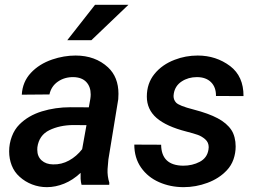

<svg xmlns="http://www.w3.org/2000/svg" viewBox="-20 -770 1066 800"><path d="M260.3 -602.5 376 -750H515.1L360.8 -602.5ZM319.8 0Q316.9 -10.3 315.9 -24.9V-49.8Q283.7 -19.5 247.6 -4.9Q211.4 9.8 175.3 9.8Q143.1 9.8 113.8 -1.5Q84.5 -12.7 61.5 -33.7Q39.6 -53.2 28.8 -80.8Q18.1 -108.4 18.1 -139.2Q18.1 -171.4 29.3 -201.2Q40.5 -231 61 -251.5Q98.1 -288.6 154.3 -305.9Q210.4 -323.2 273.9 -323.2L350.1 -322.8L356.4 -358.4Q357.9 -368.2 357.9 -376.5Q357.9 -408.7 339.6 -428.2Q321.3 -447.8 286.1 -448.7Q249 -449.2 221.2 -429.9Q193.4 -410.6 186 -376.5L70.8 -375.5Q73.7 -428.7 108.4 -466.1Q143.1 -503.4 197.3 -522Q246.1 -538.6 294.9 -538.6Q377 -538.6 430.2 -489.3Q473.6 -448.7 473.6 -378.9Q473.6 -364.3 472.7 -356.4L431.6 -105.5L428.2 -65.4Q426.8 -36.1 435.5 -8.8L435.1 0ZM322.3 -148.4 340.3 -248.5 285.2 -249Q228.5 -248.5 185.5 -227.5Q142.6 -206.5 135.7 -156.2Q135.3 -152.8 135.3 -146Q135.3 -118.2 153.3 -101.8Q171.4 -85.4 201.2 -85Q236.3 -84 267.8 -101.3Q299.3 -118.7 322.3 -148.4Z M849.6 -156.7Q849.6 -176.8 835.2 -189.5Q820.8 -202.1 804.2 -208Q787.6 -213.9 757.3 -221.7Q672.9 -243.2 632.3 -278.6Q591.8 -314 591.8 -367.7Q591.8 -422.4 623.5 -461.7Q655.3 -501 708 -521Q753.4 -538.6 803.7 -538.6Q880.4 -538.6 939 -494.6Q995.1 -451.7 994.6 -369.6L879.9 -370.1Q880.4 -406.7 859.1 -427.7Q837.9 -448.7 800.3 -448.7Q764.6 -448.7 737.1 -430.7Q709.5 -412.6 704.1 -379.9Q703.1 -373 703.1 -370.1Q703.1 -354 713.4 -342.8Q725.6 -329.1 787.1 -313.5Q849.1 -297.4 887.2 -277.1Q925.3 -256.8 944.3 -228Q952.6 -215.3 957.3 -197.5Q961.9 -179.7 961.9 -159.7Q961.9 -132.3 952.9 -106.2Q943.8 -80.1 924.8 -60.1Q892.6 -25.9 844.2 -8.1Q795.9 9.8 745.1 9.8Q689.9 9.8 642.8 -11Q595.7 -31.7 567.6 -72Q539.6 -112.3 539.6 -167.5L651.4 -167Q652.3 -80.6 743.2 -79.6Q781.7 -79.6 812.5 -95.9Q843.3 -112.3 848.6 -146.5Q849.6 -153.3 849.6 -156.7Z"/></svg>

Font: Mardoto Medium
Style: Italic
Weight: 500
Italic angle: -12°
Designer: Christian Robertson, Vahan Hovhannisyan
Foundry: Google
Version: Version 1.000